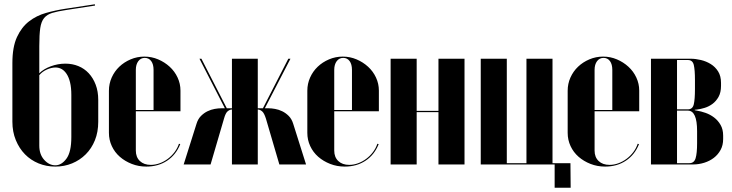

<svg xmlns="http://www.w3.org/2000/svg" viewBox="-20 -770 3427 899"><path d="M38 -200V-475Q38 -550 59.5 -596.5Q81 -643 116 -670Q151 -697 195.5 -709.5Q240 -722 286 -729L424 -750L425 -744L289 -723Q249 -717 224.5 -709.5Q200 -702 186.5 -685.5Q173 -669 168.5 -638.5Q164 -608 164 -554V-427Q184 -447 217.5 -459.5Q251 -472 286 -472Q319 -472 347 -460.5Q375 -449 395.5 -427Q416 -405 428 -373.5Q440 -342 440 -302V-200Q440 -152 424.5 -113.5Q409 -75 381.5 -47.5Q354 -20 317.5 -5Q281 10 239 10Q197 10 160.5 -5Q124 -20 97 -47.5Q70 -75 54 -114Q38 -153 38 -200ZM164 -418V-88Q164 -47 187 -21.5Q210 4 239 4Q268 4 291 -27Q314 -58 314 -128V-325Q314 -360 308 -384.5Q302 -409 291.5 -424.5Q281 -440 268 -447Q255 -454 240 -454Q221 -454 199.5 -444.5Q178 -435 164 -418Z M490 -345Q490 -378 503 -407Q516 -436 538.5 -457.5Q561 -479 591.5 -492Q622 -505 656 -505Q690 -505 720.5 -492Q751 -479 774.5 -457.5Q798 -436 811.5 -407Q825 -378 825 -346V-249H616V-65Q616 -34 635 -16Q654 2 686 2Q707 2 727.5 -5.5Q748 -13 766 -26.5Q784 -40 797.5 -58Q811 -76 818 -97L824 -95Q804 -45 762.5 -17.5Q721 10 665 10Q629 10 597 -2.5Q565 -15 541 -36Q517 -57 503.5 -86Q490 -115 490 -148ZM699 -255V-443Q699 -469 688 -484Q677 -499 658 -499Q639 -499 627.5 -483.5Q616 -468 616 -443V-255Z M1225 -215Q1217 -240 1208 -248Q1199 -256 1190 -257H1187V0H1066V-257H1063Q1054 -256 1045 -248Q1036 -240 1029 -215L966 0H840L900 -190Q907 -213 921 -227Q935 -241 951.5 -249Q968 -257 985 -260Q1002 -263 1015 -263H1033L914 -495H923L1042 -263H1066V-495H1187V-263H1211L1330 -495H1340L1220 -263H1238Q1251 -263 1268 -260Q1285 -257 1301.5 -249Q1318 -241 1332 -227Q1346 -213 1353 -190L1413 0H1288Z M1419 -345Q1419 -378 1432 -407Q1445 -436 1467.5 -457.5Q1490 -479 1520.5 -492Q1551 -505 1585 -505Q1619 -505 1649.5 -492Q1680 -479 1703.5 -457.5Q1727 -436 1740.5 -407Q1754 -378 1754 -346V-249H1545V-65Q1545 -34 1564 -16Q1583 2 1615 2Q1636 2 1656.5 -5.5Q1677 -13 1695 -26.5Q1713 -40 1726.5 -58Q1740 -76 1747 -97L1753 -95Q1733 -45 1691.5 -17.5Q1650 10 1594 10Q1558 10 1526 -2.5Q1494 -15 1470 -36Q1446 -57 1432.5 -86Q1419 -115 1419 -148ZM1628 -255V-443Q1628 -469 1617 -484Q1606 -499 1587 -499Q1568 -499 1556.5 -483.5Q1545 -468 1545 -443V-255Z M1931 -495V-251H2033V-495H2155V0H2033V-245H1931V0H1809V-495Z M2231 -495H2353V-6H2445V-495H2567V-6H2651L2652 109H2577V0H2231Z M2638 -345Q2638 -378 2651 -407Q2664 -436 2686.5 -457.5Q2709 -479 2739.5 -492Q2770 -505 2804 -505Q2838 -505 2868.5 -492Q2899 -479 2922.5 -457.5Q2946 -436 2959.5 -407Q2973 -378 2973 -346V-249H2764V-65Q2764 -34 2783 -16Q2802 2 2834 2Q2855 2 2875.5 -5.5Q2896 -13 2914 -26.5Q2932 -40 2945.5 -58Q2959 -76 2966 -97L2972 -95Q2952 -45 2910.5 -17.5Q2869 10 2813 10Q2777 10 2745 -2.5Q2713 -15 2689 -36Q2665 -57 2651.5 -86Q2638 -115 2638 -148ZM2847 -255V-443Q2847 -469 2836 -484Q2825 -499 2806 -499Q2787 -499 2775.5 -483.5Q2764 -468 2764 -443V-255Z M3356 -368Q3356 -337 3344.5 -316.5Q3333 -296 3316 -283.5Q3299 -271 3279.5 -265Q3260 -259 3243 -257L3233 -256V-254L3243 -252Q3262 -249 3283.5 -241.5Q3305 -234 3323.5 -220Q3342 -206 3354 -185Q3366 -164 3366 -135V-119Q3366 -90 3354 -68Q3342 -46 3322.5 -31Q3303 -16 3277.5 -8Q3252 0 3226 0H3028V-495H3214Q3237 -495 3262 -489Q3287 -483 3308 -470Q3329 -457 3342.5 -435.5Q3356 -414 3356 -382ZM3201 -258Q3223 -258 3228.5 -281.5Q3234 -305 3234 -353V-395Q3234 -443 3228.5 -466Q3223 -489 3201 -489H3150V-258ZM3244 -156Q3244 -252 3201 -252H3150V-6H3208Q3230 -6 3237 -29Q3244 -52 3244 -100Z"/></svg>

Font: Moniqa Black Display
Style: Regular
Weight: 900
Designer: Rajesh Rajput
Foundry: Rajesh Rajput
Version: Version 1.000